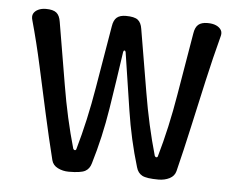

<svg xmlns="http://www.w3.org/2000/svg" viewBox="-43 -557 765 610"><g transform="rotate(5 340.0 -252.5)"><path d="M197 2Q178 2 162 -6Q146 -14 142 -30Q125 -98 108.5 -173Q92 -248 75.5 -323.5Q59 -399 40 -467Q36 -480 40.5 -488.5Q45 -497 55.5 -502Q66 -507 80 -507Q103 -507 113.5 -498.5Q124 -490 127 -470Q143 -377 160.5 -271.5Q178 -166 205 -72Q207 -68 210.5 -68Q214 -68 215 -72Q242 -166 259.5 -271.5Q277 -377 293 -470Q296 -490 306 -498.5Q316 -507 335 -507Q362 -507 373 -498.5Q384 -490 387 -470Q403 -377 420.5 -271.5Q438 -166 465 -72Q467 -68 470.5 -68Q474 -68 475 -72Q502 -166 519.5 -271.5Q537 -377 553 -470Q556 -490 566 -498.5Q576 -507 595 -507H596Q612 -507 623 -502Q634 -497 639 -488.5Q644 -480 640 -467Q622 -399 605 -323.5Q588 -248 571.5 -173Q555 -98 538 -30Q534 -14 518.5 -6Q503 2 483 2Q445 2 431 -5.5Q417 -13 412 -31Q386 -117 372 -209Q358 -301 344 -392Q343 -397 340 -397Q337 -397 336 -392Q323 -301 308.5 -209Q294 -117 268 -31Q263 -13 249 -5.5Q235 2 197 2Z"/></g></svg>

Font: Winky Sans Light
Style: Regular
Weight: 300
Designer: Simon Atzbach
Foundry: typofactur
Version: Version 1.205